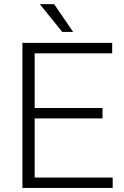

<svg xmlns="http://www.w3.org/2000/svg" viewBox="-20 -921 609 941"><path d="M482.4 -340.8H149.9V-50.8H532.2V0H89.8V-710.9H529.8V-659.7H149.9V-391.6H482.4ZM338.4 -764.6H285.2L174.8 -900.9H245.1Z"/></svg>

Font: RobotoInd Light
Style: Regular
Weight: 300
Designer: Google
Version: Version 2.001151; 2014